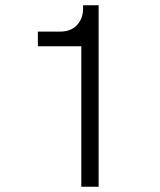

<svg xmlns="http://www.w3.org/2000/svg" viewBox="-20 -710 610 730"><path d="M289.1 0V-534.2H124V-589.8H208Q249.5 -589.8 272.7 -614.7Q295.9 -639.6 295.9 -678.2V-689.9H355V0Z"/></svg>

Font: HK Grotesk Light
Style: Regular
Weight: 300
Designer: Alfredo Marco Pradil and Stefan Peev
Foundry: Hanken Design Co.
Version: Version 1.045;PS 001.045;hotconv 1.0.88;makeotf.lib2.5.64775